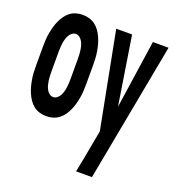

<svg xmlns="http://www.w3.org/2000/svg" viewBox="-135 -634 869 955"><g transform="rotate(20 300.0 -156.5)"><path d="M141 8Q123 8 105.5 3Q88 -2 74 -13Q60 -24 50 -38.5Q40 -53 32.5 -70Q25 -87 20.5 -104Q16 -121 13 -138.5Q10 -156 9 -174Q8 -192 8 -210V-310Q8 -328 9 -346Q10 -364 13 -381.5Q16 -399 20.5 -416Q25 -433 32.5 -450Q40 -467 50 -481.5Q60 -496 74 -507Q88 -518 105.5 -523Q123 -528 141 -528Q159 -528 176 -523Q193 -518 207.5 -507Q222 -496 232 -481.5Q242 -467 249.5 -450Q257 -433 261.5 -416Q266 -399 269 -381.5Q272 -364 273 -346Q274 -328 274 -310V-210Q274 -192 273 -174Q272 -156 269 -138.5Q266 -121 261.5 -104Q257 -87 249.5 -70Q242 -53 232 -38.5Q222 -24 207.5 -13Q193 -2 176 3Q159 8 141 8ZM141 -93Q152 -93 161.5 -100.5Q171 -108 176.5 -118.5Q182 -129 185 -140.5Q188 -152 189.5 -163.5Q191 -175 191.5 -186.5Q192 -198 192 -210V-310Q192 -322 191.5 -333.5Q191 -345 189.5 -356.5Q188 -368 185 -379.5Q182 -391 176.5 -401.5Q171 -412 161.5 -419.5Q152 -427 141 -427Q130 -427 120.5 -419.5Q111 -412 105.5 -401.5Q100 -391 97 -379.5Q94 -368 92.5 -356.5Q91 -345 90.5 -333.5Q90 -322 90 -310V-210Q90 -198 90.5 -186.5Q91 -175 92.5 -163.5Q94 -152 97 -140.5Q100 -129 105.5 -118.5Q111 -108 120.5 -100.5Q130 -93 141 -93ZM375 215Q383 177 390 139Q397 101 404 63L418 -12L320 -520H404L461 -158L514 -520H597L459 215Z"/></g></svg>

Font: Iosevka Extended
Style: Bold
Weight: 700
Width: 7
Monospace: yes
Designer: Belleve Invis
Foundry: Belleve Invis
Version: Version 32.5.0; ttfautohint (v1.8.4)